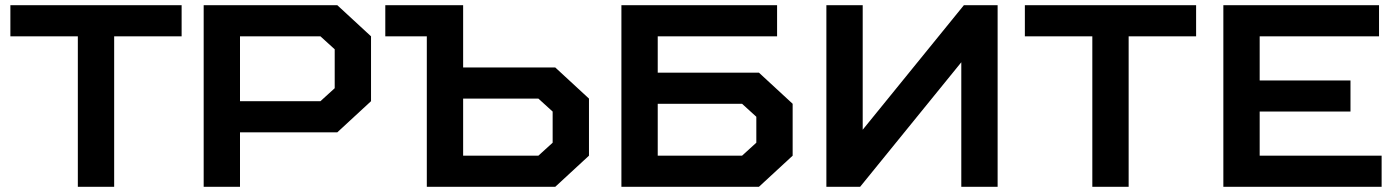

<svg xmlns="http://www.w3.org/2000/svg" viewBox="-20 -720 5380 740"><path d="M420 0H280V-580H20V-700H680V-580H420Z M1280 -210H905V0H765V-700H1280L1410 -580V-330ZM1270 -530 1215 -580H905V-330H1215L1270 -380Z M1465 -580V-700H1765V-460H2120L2250 -340V-120L2120 0H1625V-580ZM2055 -120 2110 -170V-290L2055 -340H1765V-120Z M2905 0H2375V-700H2975V-580H2515V-440H2905L3035 -320V-120ZM2840 -120 2895 -170V-270L2840 -320H2515V-120Z M3685 0V-480L3295 0H3165V-700H3305V-220L3695 -700H3825V0Z M4330 0H4190V-580H3930V-700H4590V-580H4330Z M4695 -700H5295V-580H4835V-410H5185V-290H4835V-120H5305V0H4695Z"/></svg>

Font: Squares Bold
Style: Regular
Weight: 400
Designer: Typetype
Foundry: Typetype
Version: Version 001.000